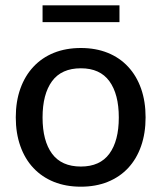

<svg xmlns="http://www.w3.org/2000/svg" viewBox="-20 -697 609 724"><path d="M285 -516Q341 -516 386.2 -497.8Q431.5 -479.5 463.2 -445.2Q495 -411 512 -362.8Q529 -314.5 529 -254.5Q529 -194.5 512 -146Q495 -97.5 463.2 -63.5Q431.5 -29.5 386.2 -11.2Q341 7 285 7Q228.5 7 183.2 -11.2Q138 -29.5 106 -63.5Q74 -97.5 56.8 -146Q39.5 -194.5 39.5 -254.5Q39.5 -314.5 56.8 -362.8Q74 -411 106 -445.2Q138 -479.5 183.2 -497.8Q228.5 -516 285 -516ZM285 -69Q357 -69 392.5 -117.5Q428 -166 428 -254Q428 -342 392.5 -390.8Q357 -439.5 285 -439.5Q212 -439.5 176.2 -390.8Q140.5 -342 140.5 -254Q140.5 -166 176.2 -117.5Q212 -69 285 -69ZM140.5 -677H430.5V-613.5H140.5Z"/></svg>

Font: LatoLatin Medium
Style: Regular
Weight: 500
Designer: Lukasz Dziedzic with Adam Twardoch and Botio Nikoltchev
Foundry: tyPoland Lukasz Dziedzic
Version: Version 2.015; 2015-08-06; http://www.latofonts.com/